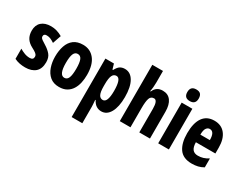

<svg xmlns="http://www.w3.org/2000/svg" viewBox="-103 -1385 2836 2243"><g transform="rotate(30 1315.0 -264.0)"><path d="M358 -165Q358 -76 308.5 -33Q259 10 173 10Q134 10 98 3Q62 -4 27 -21V-158Q55 -141 90.5 -127Q126 -113 164 -113Q212 -113 212 -154Q212 -165 208 -175Q204 -185 187.5 -198.5Q171 -212 132 -232Q78 -260 52 -301Q26 -342 26 -403Q26 -477 71.5 -518Q117 -559 199 -559Q277 -559 352 -515L313 -401Q288 -418 263 -429.5Q238 -441 207 -441Q168 -441 168 -408Q168 -397 172.5 -388.5Q177 -380 193 -368Q209 -356 244 -335Q292 -306 325 -268Q358 -230 358 -165Z M845 -276Q845 -221 834 -169.5Q823 -118 797.5 -77.5Q772 -37 730.5 -13.5Q689 10 629 10Q554 10 506.5 -30Q459 -70 436.5 -135.5Q414 -201 414 -276Q414 -357 436 -421.5Q458 -486 506 -522.5Q554 -559 631 -559Q728 -559 786.5 -486Q845 -413 845 -276ZM560 -274Q560 -114 630 -114Q668 -114 684 -153.5Q700 -193 700 -276Q700 -358 684 -396.5Q668 -435 630 -435Q593 -435 576.5 -396.5Q560 -358 560 -274Z M1195 -559Q1271 -559 1314.5 -484Q1358 -409 1358 -273Q1358 -141 1315.5 -65.5Q1273 10 1199 10Q1162 10 1131.5 -9.5Q1101 -29 1079 -72H1073Q1076 -37 1077.5 -14Q1079 9 1079 22V240H935V-549H1050L1071 -478H1079Q1105 -527 1132 -543Q1159 -559 1195 -559ZM1150 -439Q1113 -439 1096 -403.5Q1079 -368 1079 -287V-258Q1079 -183 1096 -148.5Q1113 -114 1149 -114Q1212 -114 1212 -272Q1212 -439 1150 -439Z M1590 -604Q1590 -575 1587 -541.5Q1584 -508 1578 -481H1586Q1619 -560 1705 -560Q1777 -560 1815 -508Q1853 -456 1853 -361V0H1709V-317Q1709 -431 1661 -431Q1618 -431 1604 -389.5Q1590 -348 1590 -259V0H1446V-760H1590Z M2036 -768Q2077 -768 2095 -748Q2113 -728 2113 -689Q2113 -611 2036 -611Q1959 -611 1959 -689Q1959 -768 2036 -768ZM2108 -549V0H1964V-549Z M2403 -558Q2498 -558 2550 -492Q2602 -426 2602 -310V-231H2339Q2340 -166 2364 -136Q2388 -106 2436 -106Q2473 -106 2506 -116Q2539 -126 2576 -149V-29Q2541 -8 2502.5 1Q2464 10 2420 10Q2303 10 2250.5 -64.5Q2198 -139 2198 -272Q2198 -411 2250 -484.5Q2302 -558 2403 -558ZM2404 -447Q2377 -447 2358.5 -421.5Q2340 -396 2340 -334H2468Q2468 -447 2404 -447Z"/></g></svg>

Font: Noto Sans Gujarati ExtraCondensed ExtraBold
Style: Regular
Weight: 800
Width: 2
Designer: Jelle Bosma - Monotype Design Team, Universal Thirst
Foundry: Monotype Imaging Inc.
Version: Version 2.106; ttfautohint (v1.8.4.7-5d5b)